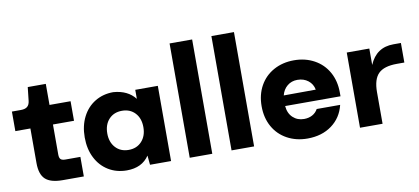

<svg xmlns="http://www.w3.org/2000/svg" viewBox="-70 -1004 2746 1257"><g transform="rotate(-10 1303.0 -375.0)"><path d="M110 -140V-370H10V-500H70Q98 -500 112.5 -512Q127 -524 130 -550L140 -640H260V-500H400V-370H260V-170Q260 -148 269 -139Q278 -130 300 -130H400V0H260Q180 0 145 -32.5Q110 -65 110 -140Z M834 -62Q786 10 685 10Q617 10 563.5 -22.5Q510 -55 480 -114Q450 -173 450 -250Q450 -327 480 -386Q510 -445 563.5 -477.5Q617 -510 685 -510Q781 -503 830 -440V-500H980V0H840ZM840 -250Q840 -309 807 -344.5Q774 -380 720 -380Q666 -380 633 -344.5Q600 -309 600 -250Q600 -192 633 -156Q666 -120 720 -120Q774 -120 807 -156Q840 -192 840 -250Z M1254 -760V0H1104V-760Z M1532 -760V0H1382V-760Z M1886 -510Q1961 -510 2020.5 -477.5Q2080 -445 2113 -386Q2146 -327 2146 -250V-225H1778Q1782 -176 1812 -148Q1842 -120 1886 -120Q1917 -120 1941 -133Q1965 -146 1978 -170H2134Q2114 -87 2048 -38.5Q1982 10 1886 10Q1811 10 1751.5 -22.5Q1692 -55 1659 -114Q1626 -173 1626 -250Q1626 -327 1659 -386Q1692 -445 1751.5 -477.5Q1811 -510 1886 -510ZM1994 -296Q1987 -334 1957.5 -357Q1928 -380 1886 -380Q1847 -380 1819 -357Q1791 -334 1781 -295Z M2236 -500H2386V-391Q2432 -500 2546 -500H2596V-370H2546Q2461 -370 2423.5 -333Q2386 -296 2386 -210V0H2236Z"/></g></svg>

Font: Goli Bold
Style: Regular
Weight: 700
Designer: jaikishan Patel
Foundry: MagicType
Version: Version 1.000